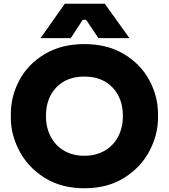

<svg xmlns="http://www.w3.org/2000/svg" viewBox="-20 -988 904 1028"><path d="M38 -356V-378Q38 -473 84 -559Q130 -645 219.5 -698.5Q309 -752 432 -752Q554 -752 643.5 -698.5Q733 -645 779.5 -558.5Q826 -472 826 -378V-356Q826 -268 781 -181Q736 -94 646.5 -37Q557 20 432 20Q307 20 217.5 -37Q128 -94 83 -181Q38 -268 38 -356ZM638 -366Q638 -462 582 -520Q526 -578 432 -578Q337 -578 281.5 -520Q226 -462 226 -366Q226 -306 251 -257.5Q276 -209 322.5 -181.5Q369 -154 432 -154Q494 -154 541 -181.5Q588 -209 613 -257.5Q638 -306 638 -366ZM327 -968H541L673 -784H507L441 -882H423L359 -784H197Z"/></svg>

Font: Sora-SIA ExtraBold
Style: Regular
Weight: 800
Designer: Jonathan Barnbrook, Julián Moncada
Foundry: Barnbrook Fonts
Version: Version 2.000